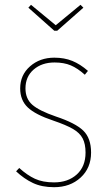

<svg xmlns="http://www.w3.org/2000/svg" viewBox="-20 -769 454 799"><path d="M346 -474 333 -458Q303 -485 274.5 -497Q246 -509 207 -509Q154 -509 120 -479.5Q86 -450 86 -401Q86 -358 114.5 -333Q143 -308 213 -284Q294 -257 326.5 -225.5Q359 -194 359 -134Q359 -70 315.5 -30Q272 10 205 10Q154 10 117 -7.5Q80 -25 47 -56L60 -70Q93 -40 125.5 -25Q158 -10 205 -10Q263 -10 299.5 -43Q336 -76 336 -134Q336 -170 324 -193Q312 -216 283.5 -232.5Q255 -249 202 -267Q127 -292 95.5 -322Q64 -352 64 -401Q64 -457 105 -493Q146 -529 206 -529Q248 -529 281 -515.5Q314 -502 346 -474ZM315 -749 327 -737 218 -641H206L98 -737L109 -749L212 -664Z"/></svg>

Font: Fira Sans Condensed Thin
Style: Regular
Weight: 250
Width: 3
Designer: Carrois Corporate & Edenspiekermann AG
Foundry: Carrois Corporate GbR & Edenspiekermann AG
Version: Version 4.203